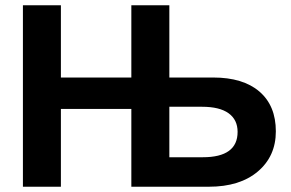

<svg xmlns="http://www.w3.org/2000/svg" viewBox="-20 -708 1102 728"><path d="M1025.9 -210Q1025.9 -115.7 957.8 -57.9Q889.6 0 772 0H478V-294.9H210.9V0H66.9V-688H210.9V-414.1H478V-688H622.1V-414.1H788.1Q901.9 -414.1 963.9 -360.6Q1025.9 -307.1 1025.9 -210ZM880.9 -208Q880.9 -253.9 846.7 -278.6Q812.5 -303.2 746.1 -303.2H622.1V-111.8H749Q880.9 -111.8 880.9 -208Z"/></svg>

Font: Libra Sans Modern
Style: Bold
Weight: 700
Foundry: Stefan Peev, Context Ltd
Version: Version 1.000